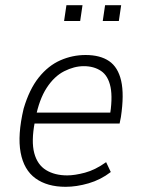

<svg xmlns="http://www.w3.org/2000/svg" viewBox="-20 -712 551 740"><path d="M233 8Q162 8 117 -24.5Q72 -57 59.5 -124Q47 -191 71 -293Q93 -368 129.5 -413.5Q166 -459 212.5 -479.5Q259 -500 310 -500Q366 -500 400.5 -476.5Q435 -453 447 -400.5Q459 -348 446 -261L441 -236H97L104 -278H425L402 -256Q415 -333 406 -376.5Q397 -420 369.5 -438.5Q342 -457 303 -457Q266 -457 227.5 -437.5Q189 -418 160 -373.5Q131 -329 117 -257L114 -241Q100 -167 112 -122Q124 -77 157.5 -56.5Q191 -36 239 -36Q268 -36 307.5 -46.5Q347 -57 389 -87L407 -49Q368 -19 321.5 -5.5Q275 8 233 8ZM376 -631 385 -692H447L438 -631ZM227 -631 236 -692H298L289 -631Z"/></svg>

Font: Nunito Sans 7pt Condensed ExtraLight
Style: Italic
Weight: 250
Width: 3
Italic angle: -9°
Designer: Vernon Adams
Foundry: Vernon Adams
Version: Version 3.101;gftools[0.9.27]